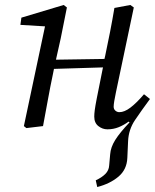

<svg xmlns="http://www.w3.org/2000/svg" viewBox="-20 -507 623 772"><path d="M412 13Q392 13 375.5 0Q359 -13 359 -38Q359 -49 361 -64.5Q363 -80 369 -111L394 -236L197 -230L193 -210Q182 -158 172.5 -105.5Q163 -53 153 0L86 8L76 0L161 -401L62 -407L66 -436L236 -487L249 -477L224 -352L205 -267L400 -270L403 -283Q413 -330 422.5 -378.5Q432 -427 440 -475L504 -487L518 -477L446 -135Q442 -116 439.5 -101Q437 -86 437 -78Q437 -68 444 -62Q451 -56 460 -56Q480 -56 504 -74Q528 -92 559 -128L583 -109Q549 -63 523 -24.5Q497 14 495 61L492 128Q490 175 456 203.5Q422 232 371 245L365 218Q389 207 403.5 192.5Q418 178 419 158L423 113Q425 85 443.5 55.5Q462 26 501 -15L497 -18Q478 -4 457 4.5Q436 13 412 13Z"/></svg>

Font: Source Serif Pro
Style: Italic
Weight: 400
Italic angle: -12°
Designer: Frank Grießhammer
Foundry: Adobe Systems Incorporated
Version: Version 3.001;hotconv 1.0.111;makeotfexe 2.5.65597